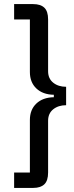

<svg xmlns="http://www.w3.org/2000/svg" viewBox="-20 -780 362 938"><path d="M142 -760Q178 -760 196.5 -742.5Q215 -725 215 -685V-432Q215 -396 240 -376Q265 -356 303 -356V-266Q265 -266 240 -246Q215 -226 215 -190V63Q215 103 196.5 120.5Q178 138 143 138H49V63H126V-194Q126 -244 157.5 -274Q189 -304 243 -305V-317Q189 -318 157.5 -348Q126 -378 126 -428V-685H49V-760Z"/></svg>

Font: IBM Plex Sans Condensed Medium
Style: Regular
Weight: 500
Width: 3
Designer: Mike Abbink, Paul van der Laan, Pieter van Rosmalen
Foundry: Bold Monday
Version: Version 1.3